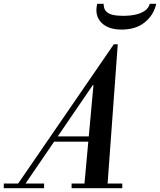

<svg xmlns="http://www.w3.org/2000/svg" viewBox="-111 -999 849 1019"><path d="M-18 -20 493 -764 384 -551 21 -20ZM-91 0V-25H123V0ZM269 0V-25H538V0ZM165 -247V-275H434V-247ZM336 -10 385 -547H381L493 -764H514L459 -10ZM534 -842Q462 -842 426 -880Q390 -918 405 -979H439Q439 -954 451 -940Q463 -926 486 -920.5Q509 -915 541 -915Q581 -915 610.5 -922Q640 -929 659 -943Q678 -957 684 -979H718Q706 -921 658.5 -881.5Q611 -842 534 -842Z"/></svg>

Font: Libre Bodoni
Style: Italic
Weight: 400
Italic angle: -13°
Designer: Pablo Impallari, Rodrigo Fuenzalida
Foundry: Impallari Type
Version: Version 2.005;gftools[0.9.23]